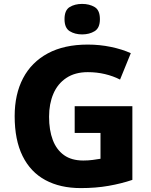

<svg xmlns="http://www.w3.org/2000/svg" viewBox="-20 -952 771 982"><path d="M362 -409H657V-32Q601 -13 535.5 -1.5Q470 10 393 10Q288 10 212 -31Q136 -72 95.5 -154Q55 -236 55 -358Q55 -470 98 -552Q141 -634 224.5 -679Q308 -724 429 -724Q490 -724 547.5 -712Q605 -700 649 -680L594 -545Q559 -563 517 -573Q475 -583 429 -583Q364 -583 319.5 -553.5Q275 -524 253 -472.5Q231 -421 231 -355Q231 -286 250 -236Q269 -186 307.5 -158.5Q346 -131 406 -131Q431 -131 454 -134Q477 -137 494 -140V-272H362ZM400 -932Q437 -932 464 -916Q491 -900 491 -854Q491 -809 464 -792.5Q437 -776 400 -776Q363 -776 336.5 -792.5Q310 -809 310 -854Q310 -900 336.5 -916Q363 -932 400 -932Z"/></svg>

Font: Noto Sans Devanagari ExtraBold
Style: Regular
Weight: 800
Version: Version 2.003